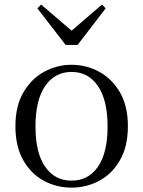

<svg xmlns="http://www.w3.org/2000/svg" viewBox="-20 -818 636 852"><path d="M297.5 14.6Q231.2 14.6 174.4 -15.9Q117.6 -46.5 83 -107.4Q48.4 -168.3 48.4 -257.8Q48.4 -347.6 84.1 -408.5Q119.7 -469.3 176.7 -500Q233.7 -530.6 297.5 -530.6Q362.2 -530.6 419.2 -500.1Q476.2 -469.5 511.9 -408.7Q547.5 -347.8 547.5 -257.8Q547.5 -168 512.4 -107.2Q477.3 -46.3 420.5 -15.8Q363.7 14.6 297.5 14.6ZM297.5 -16.4Q372 -16.4 414.7 -78.2Q457.4 -140.1 457.4 -256.6Q457.4 -373.4 414.7 -436.1Q372 -498.8 297.5 -498.8Q223.1 -498.8 180.3 -436.1Q137.5 -373.4 137.5 -256.6Q137.5 -140.1 180.3 -78.2Q223.1 -16.4 297.5 -16.4ZM162.4 -797.8 325.2 -658.4H270.5L432.6 -797.8L448.8 -780.9L324.5 -618.7H271.3L145.9 -780.9Z"/></svg>

Font: Noto Serif HK ExtraLight
Style: Regular
Weight: 200
Designer: Ryoko NISHIZUKA 西塚涼子 (kana & ideographs); Frank Grießhammer (Latin, Greek & Cyrillic); Wenlong ZHANG 张文龙 (bopomofo); San
Foundry: Adobe
Version: Version 2.002-H1;hotconv 1.1.0;makeotfexe 2.6.0